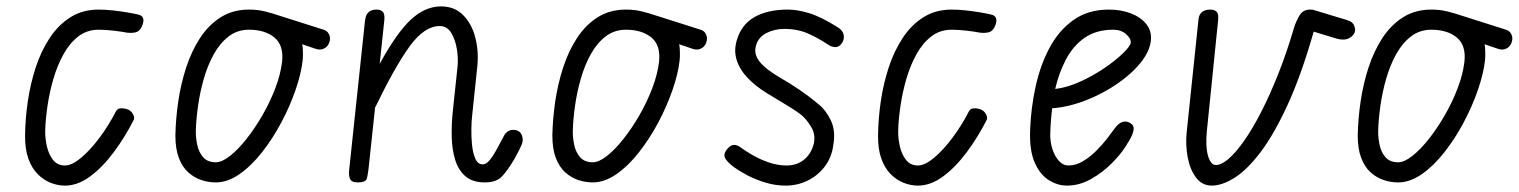

<svg xmlns="http://www.w3.org/2000/svg" viewBox="-20 -571 4754 601"><path d="M183.5 10Q160.5 10 138 1Q115.5 -8 97.2 -26.8Q79 -45.5 68.5 -75.2Q58 -105 58.5 -147Q59 -198.5 67 -253.5Q75 -308.5 91.8 -359.8Q108.5 -411 135.5 -452Q162.5 -493 200.5 -517Q238.5 -541 289 -541Q309.5 -541 332.5 -538.5Q355.5 -536 376.5 -532.5Q397.5 -529 412.5 -525.5Q425.5 -522.5 428.2 -513Q431 -503.5 424 -488Q416.5 -472 403.5 -469.5Q390.5 -467 376 -469Q361.5 -472 335.8 -475Q310 -478 289 -478Q252.5 -478 225.2 -457Q198 -436 178.8 -401.2Q159.5 -366.5 147.2 -324.5Q135 -282.5 128.8 -240.2Q122.5 -198 121.5 -162.5Q121 -139.5 126.5 -114Q132 -88.5 145.8 -70.8Q159.5 -53 183.5 -53Q205 -53 233.5 -76.8Q262 -100.5 291.2 -139.5Q320.5 -178.5 343.5 -223.5Q348.5 -232.5 361.2 -232Q374 -231.5 383 -227Q388.5 -224.5 392.8 -219Q397 -213.5 399 -207.2Q401 -201 398.5 -195.5Q370.5 -140.5 335.5 -93.8Q300.5 -47 261.8 -18.5Q223 10 183.5 10Z M655.5 0Q632.5 0 610 -7.5Q587.5 -15 569 -31.8Q550.5 -48.5 539.8 -76.8Q529 -105 529 -147Q530 -198.5 538 -253.5Q546 -308.5 562.8 -359.8Q579.5 -411 606.2 -452Q633 -493 671 -517Q709 -541 759.5 -541Q786.5 -541 809.5 -535.2Q832.5 -529.5 853 -522.5L993 -478Q1001.5 -475.5 1006.2 -469.5Q1011 -463.5 1012.5 -456Q1014 -446.5 1010.2 -436.8Q1006.5 -427 998.5 -421.5Q993 -417.5 985.2 -416.2Q977.5 -415 968.5 -418L926 -432.5Q928 -423 928.2 -408.2Q928.5 -393.5 927.5 -383Q923 -341.5 905.5 -290.5Q888 -239.5 861 -188.5Q834 -137.5 800.5 -94.8Q767 -52 729.8 -26Q692.5 0 655.5 0ZM593 -162.5Q592.5 -140 597.5 -117Q602.5 -94 616.2 -78.5Q630 -63 655.5 -63Q674.5 -63 699.8 -82.8Q725 -102.5 751.5 -136Q778 -169.5 801.8 -210.8Q825.5 -252 842 -295.5Q858.5 -339 863 -378Q868.5 -429.5 838.8 -453.8Q809 -478 759.5 -478Q723 -478 695.8 -457Q668.5 -436 649.2 -401.2Q630 -366.5 618 -324.5Q606 -282.5 600 -240.2Q594 -198 593 -162.5Z M1100.5 0Q1080 0 1075.5 -11.2Q1071 -22.5 1073 -39.5L1122.5 -506Q1124 -518.5 1128.2 -526Q1132.5 -533.5 1140.2 -537.2Q1148 -541 1158.5 -541Q1172 -541 1178.5 -533.8Q1185 -526.5 1183 -508L1168.5 -371Q1222 -469 1266.5 -510Q1311 -551 1360.5 -551Q1403 -551 1430 -523.5Q1457 -496 1468 -452.8Q1479 -409.5 1474 -362.5L1457.5 -205Q1456 -192.5 1455.5 -168Q1455 -143.5 1457.5 -118Q1460 -92.5 1467.8 -74.5Q1475.5 -56.5 1491 -56.5Q1499.5 -56.5 1507.2 -63.8Q1515 -71 1523.2 -84Q1531.5 -97 1540.5 -114L1560 -150.5Q1561.5 -153.5 1568.8 -159Q1576 -164.5 1587 -164.5Q1598.5 -164.5 1606.5 -158Q1614.5 -151.5 1616 -137Q1617 -129 1613 -118.2Q1609 -107.5 1590 -73Q1567.5 -35 1550 -17.5Q1532.5 0 1497.5 0Q1459.5 0 1437.2 -19Q1415 -38 1405 -70Q1395 -102 1394 -142Q1393 -182 1397.5 -224L1412 -360.5Q1415 -386.5 1410.2 -416.5Q1405.5 -446.5 1392.5 -468Q1379.5 -489.5 1356.5 -489.5Q1309 -489.5 1263.2 -427.2Q1217.5 -365 1154 -234L1133.5 -41.5Q1131.5 -25.5 1128.5 -12.8Q1125.5 0 1100.5 0Z M1835.5 0Q1812.5 0 1790 -7.5Q1767.5 -15 1749 -31.8Q1730.5 -48.5 1719.8 -76.8Q1709 -105 1709 -147Q1710 -198.5 1718 -253.5Q1726 -308.5 1742.8 -359.8Q1759.5 -411 1786.2 -452Q1813 -493 1851 -517Q1889 -541 1939.5 -541Q1966.5 -541 1989.5 -535.2Q2012.5 -529.5 2033 -522.5L2173 -478Q2181.5 -475.5 2186.2 -469.5Q2191 -463.5 2192.5 -456Q2194 -446.5 2190.2 -436.8Q2186.5 -427 2178.5 -421.5Q2173 -417.5 2165.2 -416.2Q2157.5 -415 2148.5 -418L2106 -432.5Q2108 -423 2108.2 -408.2Q2108.5 -393.5 2107.5 -383Q2103 -341.5 2085.5 -290.5Q2068 -239.5 2041 -188.5Q2014 -137.5 1980.5 -94.8Q1947 -52 1909.8 -26Q1872.5 0 1835.5 0ZM1773 -162.5Q1772.5 -140 1777.5 -117Q1782.5 -94 1796.2 -78.5Q1810 -63 1835.5 -63Q1854.5 -63 1879.8 -82.8Q1905 -102.5 1931.5 -136Q1958 -169.5 1981.8 -210.8Q2005.5 -252 2022 -295.5Q2038.5 -339 2043 -378Q2048.5 -429.5 2018.8 -453.8Q1989 -478 1939.5 -478Q1903 -478 1875.8 -457Q1848.5 -436 1829.2 -401.2Q1810 -366.5 1798 -324.5Q1786 -282.5 1780 -240.2Q1774 -198 1773 -162.5Z M2439 10Q2407 10 2375.8 0.5Q2344.5 -9 2319 -22.5Q2293.5 -36 2278.5 -47Q2259 -61.5 2251.2 -73.5Q2243.5 -85.5 2252.5 -99.5Q2260 -110 2267.2 -114.2Q2274.5 -118.5 2282.8 -117Q2291 -115.5 2300.5 -108Q2312.5 -99 2334.8 -86Q2357 -73 2385.2 -63Q2413.5 -53 2443 -53Q2474 -53 2496.8 -71.2Q2519.5 -89.5 2527.5 -122Q2533.5 -150 2519 -174Q2504.5 -198 2488 -211.5Q2474.5 -222 2454 -234.8Q2433.5 -247.5 2413.8 -259.2Q2394 -271 2382 -278.5Q2347 -299.5 2321.8 -325.5Q2296.5 -351.5 2286.5 -381.5Q2276.5 -411.5 2286 -444Q2300.5 -494.5 2342 -517.8Q2383.5 -541 2445.5 -541Q2476.5 -541 2513.8 -529.5Q2551 -518 2602.5 -485.5Q2618.5 -475.5 2621 -461.5Q2623.5 -447.5 2615 -435.5Q2605.5 -422.5 2594 -423.5Q2582.5 -424.5 2574 -430Q2544 -450.5 2510.5 -465.5Q2477 -480.5 2435.5 -480.5Q2405 -480.5 2379.5 -467.8Q2354 -455 2346.5 -428.5Q2338.5 -402 2357.8 -378Q2377 -354 2422.5 -327.5Q2452.5 -310.5 2483.5 -289.2Q2514.5 -268 2543.5 -243.5Q2565.5 -226 2581 -193.5Q2596.5 -161 2588 -114Q2582.5 -76.5 2560.8 -48.5Q2539 -20.5 2507.2 -5.2Q2475.5 10 2439 10Z M2853.5 10Q2830.5 10 2808 1Q2785.5 -8 2767.2 -26.8Q2749 -45.5 2738.5 -75.2Q2728 -105 2728.5 -147Q2729 -198.5 2737 -253.5Q2745 -308.5 2761.8 -359.8Q2778.5 -411 2805.5 -452Q2832.5 -493 2870.5 -517Q2908.5 -541 2959 -541Q2979.5 -541 3002.5 -538.5Q3025.5 -536 3046.5 -532.5Q3067.5 -529 3082.5 -525.5Q3095.5 -522.5 3098.2 -513Q3101 -503.5 3094 -488Q3086.5 -472 3073.5 -469.5Q3060.5 -467 3046 -469Q3031.5 -472 3005.8 -475Q2980 -478 2959 -478Q2922.5 -478 2895.2 -457Q2868 -436 2848.8 -401.2Q2829.5 -366.5 2817.2 -324.5Q2805 -282.5 2798.8 -240.2Q2792.5 -198 2791.5 -162.5Q2791 -139.5 2796.5 -114Q2802 -88.5 2815.8 -70.8Q2829.5 -53 2853.5 -53Q2875 -53 2903.5 -76.8Q2932 -100.5 2961.2 -139.5Q2990.5 -178.5 3013.5 -223.5Q3018.5 -232.5 3031.2 -232Q3044 -231.5 3053 -227Q3058.5 -224.5 3062.8 -219Q3067 -213.5 3069 -207.2Q3071 -201 3068.5 -195.5Q3040.5 -140.5 3005.5 -93.8Q2970.5 -47 2931.8 -18.5Q2893 10 2853.5 10Z M3319.5 10Q3291.5 10 3264 -6.5Q3236.5 -23 3219.2 -61.2Q3202 -99.5 3204.5 -164.5Q3207 -232.5 3221.5 -299.2Q3236 -366 3265 -420.8Q3294 -475.5 3340 -508.2Q3386 -541 3451 -541Q3489.5 -541 3520.2 -529Q3551 -517 3568.2 -495.5Q3585.5 -474 3582.5 -444.5Q3579 -410 3550 -374.2Q3521 -338.5 3475.8 -307.8Q3430.5 -277 3377.8 -256.5Q3325 -236 3273.5 -232Q3271 -211.5 3269.5 -191Q3268 -170.5 3267.5 -151Q3267 -127 3274.2 -104.5Q3281.5 -82 3294.5 -67.5Q3307.5 -53 3324.5 -53Q3347.5 -53 3369.8 -66.2Q3392 -79.5 3411.5 -99Q3431 -118.5 3446 -138Q3461 -157.5 3470 -170Q3483 -187.5 3496.2 -190Q3509.5 -192.5 3520.5 -184Q3527.5 -179.5 3528.5 -171Q3529.5 -162.5 3523.5 -148.2Q3517.5 -134 3503 -112Q3488.5 -88.5 3460.2 -60Q3432 -31.5 3395.5 -10.8Q3359 10 3319.5 10ZM3283 -292.5Q3320.5 -297 3361.2 -315.5Q3402 -334 3437.5 -358.2Q3473 -382.5 3495.5 -404.5Q3518 -426.5 3519.5 -437.5Q3520.5 -450.5 3504.8 -464.2Q3489 -478 3465 -478Q3411.5 -478 3375.2 -452.8Q3339 -427.5 3316.8 -385.2Q3294.5 -343 3283 -292.5Z M3773 10Q3743 10 3724 -15Q3705 -40 3697.8 -78.2Q3690.5 -116.5 3694.5 -156.5L3731.5 -510Q3733 -526 3742.8 -533.5Q3752.5 -541 3768 -541Q3782 -541 3788.5 -534Q3795 -527 3793 -508L3757.5 -158.5Q3755.5 -137.5 3756.2 -118.5Q3757 -99.5 3760.8 -85.2Q3764.5 -71 3770.8 -62.8Q3777 -54.5 3786 -54.5Q3803.5 -54.5 3826 -74Q3848.5 -93.5 3874.5 -130.5Q3900.5 -167.5 3927.5 -220Q3954.5 -272.5 3981 -339Q4007.5 -405.5 4030.5 -484Q4036.5 -503.5 4047.5 -522.2Q4058.5 -541 4080.5 -541Q4086 -541 4089.2 -540.5Q4092.5 -540 4099.5 -537.5L4194 -509Q4207 -505 4212 -500.5Q4217 -496 4219 -490.5Q4223.5 -478.5 4220.5 -470.2Q4217.5 -462 4210 -456Q4200 -448 4188 -447.2Q4176 -446.5 4162.5 -450.5L4092 -472Q4091.5 -471 4091.5 -470Q4091.5 -469 4091 -468Q4052.5 -334 4010.2 -242.2Q3968 -150.5 3926 -95Q3884 -39.5 3844.8 -14.8Q3805.5 10 3773 10Z M4356.5 0Q4333.5 0 4311 -7.5Q4288.5 -15 4270 -31.8Q4251.5 -48.5 4240.8 -76.8Q4230 -105 4230 -147Q4231 -198.5 4239 -253.5Q4247 -308.5 4263.8 -359.8Q4280.5 -411 4307.2 -452Q4334 -493 4372 -517Q4410 -541 4460.5 -541Q4487.5 -541 4510.5 -535.2Q4533.5 -529.5 4554 -522.5L4694 -478Q4702.5 -475.5 4707.2 -469.5Q4712 -463.5 4713.5 -456Q4715 -446.5 4711.2 -436.8Q4707.5 -427 4699.5 -421.5Q4694 -417.5 4686.2 -416.2Q4678.5 -415 4669.5 -418L4627 -432.5Q4629 -423 4629.2 -408.2Q4629.5 -393.5 4628.5 -383Q4624 -341.5 4606.5 -290.5Q4589 -239.5 4562 -188.5Q4535 -137.5 4501.5 -94.8Q4468 -52 4430.8 -26Q4393.5 0 4356.5 0ZM4294 -162.5Q4293.5 -140 4298.5 -117Q4303.5 -94 4317.2 -78.5Q4331 -63 4356.5 -63Q4375.5 -63 4400.8 -82.8Q4426 -102.5 4452.5 -136Q4479 -169.5 4502.8 -210.8Q4526.5 -252 4543 -295.5Q4559.5 -339 4564 -378Q4569.5 -429.5 4539.8 -453.8Q4510 -478 4460.5 -478Q4424 -478 4396.8 -457Q4369.5 -436 4350.2 -401.2Q4331 -366.5 4319 -324.5Q4307 -282.5 4301 -240.2Q4295 -198 4294 -162.5Z"/></svg>

Font: Edu NSW ACT Hand Pre
Style: Regular
Weight: 400
Designer: Tina and Corey Anderson, Eben Sorkin, Mirko Velimirovic
Foundry: Sorkin Type Co.
Version: Version 2.000